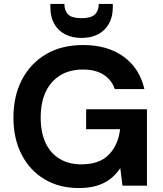

<svg xmlns="http://www.w3.org/2000/svg" viewBox="-20 -940 825 972"><path d="M379 12Q280 12 205.5 -32.5Q131 -77 89.5 -157.5Q48 -238 48 -345Q48 -453 90.5 -535.5Q133 -618 212 -665Q291 -712 401 -712Q525 -712 606 -653Q687 -594 711 -489H561Q546 -535 505 -561.5Q464 -588 400 -588Q332 -588 284 -558Q236 -528 211 -474Q186 -420 186 -345Q186 -269 211 -216Q236 -163 282.5 -135.5Q329 -108 392 -108Q484 -108 531.5 -157.5Q579 -207 588 -286H416V-387H724V0H600L589 -89Q567 -56 537.5 -33.5Q508 -11 469 0.5Q430 12 379 12ZM393 -748Q344 -748 308.5 -767Q273 -786 254 -820.5Q235 -855 235 -903V-920H306Q306 -886 325 -867Q344 -848 393 -848Q441 -848 460.5 -867Q480 -886 480 -920H551V-902Q551 -855 531.5 -820Q512 -785 476.5 -766.5Q441 -748 393 -748Z"/></svg>

Font: DM Sans 9pt
Style: Bold
Weight: 700
Version: Version 4.004;gftools[0.9.30]